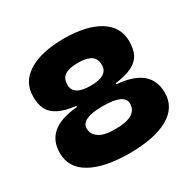

<svg xmlns="http://www.w3.org/2000/svg" viewBox="-169 -942 1144 1135"><g transform="rotate(-30 403.0 -375.0)"><path d="M761.2 -190.9Q761.2 -89.4 666.5 -36.6Q571.8 16.1 402.8 16.1Q234.4 16.1 139.6 -36.6Q44.9 -89.4 44.9 -190.9Q44.9 -274.4 99.9 -320.8Q154.8 -367.2 269 -377V-383.8Q195.3 -393.1 152.8 -414.8Q110.4 -436.5 92.8 -470.7Q75.2 -504.9 75.2 -559.1Q75.2 -658.7 162.8 -712.4Q250.5 -766.1 402.8 -766.1Q555.7 -766.1 643.3 -712.4Q731 -658.7 731 -559.1Q731 -504.9 713.4 -470.7Q695.8 -436.5 653.3 -414.8Q610.8 -393.1 537.1 -383.8V-377Q651.4 -367.2 706.3 -320.8Q761.2 -274.4 761.2 -190.9ZM285.2 -518.1Q285.2 -444.8 402.8 -444.8Q521 -444.8 521 -518.1Q521 -543 511.5 -560.1Q502 -577.1 484.1 -585.4Q466.3 -593.8 447.3 -596.9Q428.2 -600.1 402.8 -600.1Q377.4 -600.1 358.6 -596.9Q339.8 -593.8 322 -585.4Q304.2 -577.1 294.7 -560.1Q285.2 -543 285.2 -518.1ZM254.9 -237.8Q254.9 -204.6 277.3 -184.1Q299.8 -163.6 330.8 -156.7Q361.8 -149.9 402.8 -149.9Q550.8 -149.9 550.8 -237.8Q550.8 -305.2 402.8 -305.2Q254.9 -305.2 254.9 -237.8Z"/></g></svg>

Font: Mayenne Sans Regular
Style: Regular
Weight: 600
Width: 6
Designer: Jérémy Landes — Studio Triple
Foundry: Jérémy Landes — Studio Triple
Version: Version 1.001;hotconv 1.0.109;makeotfexe 2.5.65596